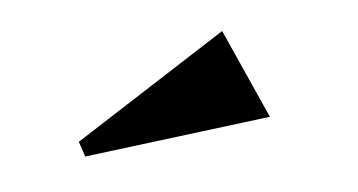

<svg xmlns="http://www.w3.org/2000/svg" viewBox="-30 -880 560 300"><g transform="rotate(5 250.0 -730.0)"><path d="M100 -645 308 -837 394 -710 112 -623Z"/></g></svg>

Font: Tiejili SC
Style: Regular
Weight: 400
Designer: Buernia
Foundry: Ershou Xiaoxi Press
Version: Version 1.100